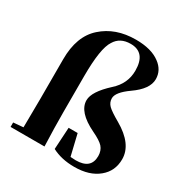

<svg xmlns="http://www.w3.org/2000/svg" viewBox="-192 -991 1119 1162"><g transform="rotate(30 368.0 -410.0)"><path d="M103 -514Q103 -675 193 -755Q284 -837 426 -837Q534 -837 594 -792Q649 -752 649 -689Q649 -620 554 -554Q476 -499 476 -457Q476 -428 497 -407Q517 -387 580 -351Q715 -273 715 -168Q715 -85 654 -35Q592 17 486 17Q396 17 330 -18L339 -171H402L437 -24Q459 -22 474 -22Q580 -22 580 -112Q580 -150 558 -175Q537 -198 480 -225Q349 -288 349 -370Q349 -430 444 -517Q516 -581 516 -672Q516 -799 411 -799Q337 -799 304 -743Q264 -684 264 -487V-238Q264 -132 269 0H32V-31L101 -37Q103 -171 103 -238Z"/></g></svg>

Font: Source Han Serif CN Heavy
Style: Regular
Weight: 900
Designer: Ryoko NISHIZUKA  (kana & ideographs); Frank Grießhammer (Latin, Greek & Cyrillic); Wenlong ZHANG  (bopomofo); Sandoll Co
Foundry: Adobe Systems Incorporated
Version: Version 1.000;PS 1;hotconv 16.6.53;makeotf.lib2.5.65590